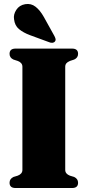

<svg xmlns="http://www.w3.org/2000/svg" viewBox="-20 -944 440 964"><path d="M307.5 -91Q307.5 -71 331 -62L352.5 -55.5Q372 -46 372 -26.5Q372 0 342 0H58Q28 0 28 -26.5Q28 -46 47.5 -55.5L69 -62Q92.5 -71 92.5 -91V-609Q92.5 -629 69 -638L47.5 -645Q28 -654 28 -673.5Q28 -700 58 -700H342Q372 -700 372 -673.5Q372 -654 352.5 -645L331 -638Q307.5 -629 307.5 -609ZM200 -859 253 -763.5Q257 -756 258.8 -749Q260.5 -742 256 -736Q251.5 -730 243.5 -729.2Q235.5 -728.5 228.5 -731.5L130.5 -767.5Q97 -780 75.5 -797.8Q54 -815.5 50.5 -847.5Q46.5 -871 61.8 -894.5Q77 -918 106.5 -923Q136 -928 158.8 -910Q181.5 -892 200 -859Z"/></svg>

Font: Fraunces 144pt S050 Black
Style: Regular
Weight: 900
Version: Version 1.000; ttfautohint (v1.8.3)